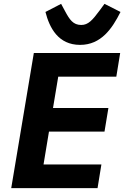

<svg xmlns="http://www.w3.org/2000/svg" viewBox="-20 -972 643 992"><path d="M484 0 503.9 -122.2H204.9L233 -291.9H519.9L540.1 -414.1H253.9L280.9 -576H581L600.9 -698.2H154.8L38 0ZM214.8 -910.2C235.8 -828.1 280.9 -740.1 393.8 -740.1C502.8 -740.1 559.7 -824.9 602.6 -910.2L519.9 -952.1L494 -916.9C457.7 -867.9 435.7 -843 399.9 -843C358 -843 339.8 -870 315.7 -915.1L295.8 -952.1Z"/></svg>

Font: Margiela Mono Italic Bold It
Style: Regular
Weight: 700
Designer: Mike Abbink, Paul van der Laan, Pieter van Rosmalen
Foundry: Bold Monday
Version: Version 2.003 2021